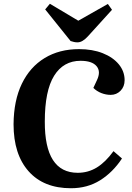

<svg xmlns="http://www.w3.org/2000/svg" viewBox="-20 -986 701 1020"><path d="M495 -560Q517 -606 493 -634.5Q469 -663 408 -663Q317 -663 267.5 -583.5Q218 -504 218 -340Q217 -68 393 -68Q448 -68 494 -96Q540 -124 583 -183L628 -144Q579 -70 511.5 -28Q444 14 357 14Q212 14 132 -76Q52 -166 52 -326Q53 -452 96 -541Q139 -630 217 -677.5Q295 -725 400 -725Q471 -725 525.5 -703.5Q580 -682 611 -644.5Q642 -607 642 -560Q642 -526 620.5 -504Q599 -482 568 -482Q543 -482 518.5 -491.5Q494 -501 476 -519ZM220 -936 245 -966 396 -876 553 -965 575 -934 447 -793Q418 -761 392 -761Q382 -761 373 -763Q364 -765 355 -768Z"/></svg>

Font: Literata 36pt
Style: Bold Italic
Weight: 700
Italic angle: -2°
Designer: Latin by Veronika Burian and Jose Scaglione. Greek by Irene Vlachou. Cyrillic by Vera Evstafieva
Foundry: TypeTogether
Version: Version 3.002